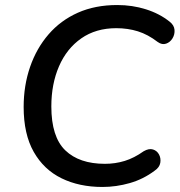

<svg xmlns="http://www.w3.org/2000/svg" viewBox="-20 -734 716 763"><path d="M387 9Q295 9 224.5 -25.5Q154 -60 114 -130.5Q74 -201 74 -309Q74 -394 99.5 -468Q125 -542 173 -597.5Q221 -653 289.5 -683.5Q358 -714 446 -714Q506 -714 560 -697Q614 -680 654 -648Q672 -634 673.5 -615.5Q675 -597 665.5 -581.5Q656 -566 640 -560.5Q624 -555 607 -567Q568 -597 528 -609.5Q488 -622 442 -622Q361 -622 303 -581.5Q245 -541 214.5 -470.5Q184 -400 184 -311Q184 -190 239.5 -136.5Q295 -83 397 -83Q438 -83 475.5 -94.5Q513 -106 551 -133Q572 -145 588 -140Q604 -135 612 -120Q620 -105 617 -87Q614 -69 595 -56Q550 -22 496 -6.5Q442 9 387 9Z"/></svg>

Font: Nunito SemiBold
Style: Italic
Weight: 600
Italic angle: -9°
Designer: Vernon Adams
Foundry: Vernon Adams
Version: Version 3.601; ttfautohint (v1.8.2.53-6de2)